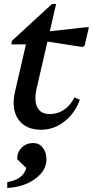

<svg xmlns="http://www.w3.org/2000/svg" viewBox="-20 -630 460 951"><path d="M184.6 12.7Q106.7 12.7 70.8 -38.8Q34.9 -90.4 54.3 -175.5L121.3 -465.6L151.5 -410.2H37.1L38 -426.8L237.2 -610.1H257.9L162.2 -195.2Q147.6 -133 164.5 -99Q181.4 -65 226.9 -65Q265.4 -65 296.9 -86.2Q328.3 -107.3 349 -147.7L375.5 -135.9Q359.7 -91.3 330.5 -58Q301.3 -24.7 263.8 -6Q226.2 12.7 184.6 12.7ZM388.4 -397 166.7 -431.7 176.2 -469.4 406.6 -495.1H420.4L399.1 -403.5ZM16 301V271.7Q55.1 265.9 79.1 247.9Q103.1 230 109.9 201.5L65.4 159.1V153.9Q65.4 122.5 88.2 100.5Q111 78.5 144.5 78.5Q173.5 78.5 191.7 101Q210 123.5 210 160.1Q210 196.8 184.3 227.8Q158.6 258.9 114.6 278.7Q70.6 298.5 16 301Z"/></svg>

Font: Platypi Light
Style: Italic
Weight: 300
Italic angle: -13°
Designer: David Sargent
Foundry: Bolt Cutter Type
Version: Version 1.200